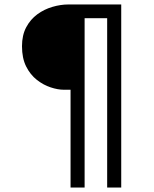

<svg xmlns="http://www.w3.org/2000/svg" viewBox="-20 -720 690 860"><path d="M296 120V-318H266.5Q239 -318 206.5 -328.8Q174 -339.5 144.8 -362.5Q115.5 -385.5 97 -422.5Q78.5 -459.5 78.5 -513Q78.5 -562.5 97.5 -598Q116.5 -633.5 147.2 -656Q178 -678.5 214.8 -689.2Q251.5 -700 286.5 -700H523V120H460V-638.5H359V120Z"/></svg>

Font: Trispace Thin Light
Style: Regular
Weight: 300
Version: Version 1.210